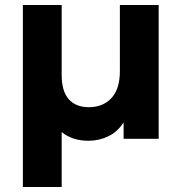

<svg xmlns="http://www.w3.org/2000/svg" viewBox="-20 -558 730 772"><path d="M618 -538V0H477V-66Q453 -28 415.5 -10Q378 8 336 8Q271 8 228 -27V194H72V-538H228V-257Q228 -191 256.5 -159Q285 -127 337 -127Q394 -127 428 -163.5Q462 -200 462 -272V-538Z"/></svg>

Font: CMG Sans
Style: Bold
Weight: 700
Designer: Julieta Ulanovsky
Foundry: Julieta Ulanovsky
Version: Version 7.200